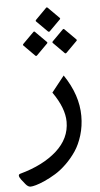

<svg xmlns="http://www.w3.org/2000/svg" viewBox="-58 -629 483 927"><g transform="rotate(-5 183.5 -165.5)"><path d="M137.2 -481 191.9 -426.3Q194.8 -422.9 191.9 -419.9L138.2 -366.2Q133.8 -361.8 129.4 -366.2L77.1 -418.9Q72.8 -422.9 77.6 -427.7L130.9 -481Q134.3 -483.9 137.2 -481ZM208.5 -591.8 262.7 -537.6Q266.6 -533.7 263.2 -530.3L210 -477.1Q205.6 -472.7 200.7 -477.1L148.4 -529.3Q144 -533.2 148.9 -538.1L202.1 -591.8Q205.6 -594.7 208.5 -591.8ZM279.8 -481 334.5 -426.3Q337.4 -422.9 334.5 -419.9L280.8 -366.2Q276.4 -361.8 272 -366.2L219.7 -418.9Q215.3 -422.9 220.2 -427.7L273.4 -481Q276.9 -483.9 279.8 -481ZM257.8 -258.3Q325.7 -158.2 325.7 -56.6Q325.7 -7.3 312.3 36.6Q298.8 80.6 277.6 112.1Q256.3 143.6 229.2 169.9Q202.1 196.3 174.8 212.9Q147.5 229.5 121.8 241Q96.2 252.4 78.6 257.3Q61 262.2 52.2 262.2Q40 262.2 28.3 248L9.3 224.1Q-8.3 200.2 7.8 195.8Q120.1 165 186.3 105.5Q252.4 45.9 252.4 -34.7Q252.4 -101.1 196.3 -180.7Z"/></g></svg>

Font: Sahel FD-WOL
Style: FD-WOL
Weight: 400
Foundry: Saber Rastikerdar (saber.rastikerdar@gmail.com)
Version: Version 2.0.2